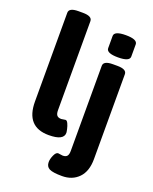

<svg xmlns="http://www.w3.org/2000/svg" viewBox="-174 -848 920 1155"><g transform="rotate(20 286.5 -271.0)"><path d="M63 -154V-722Q63 -754 123 -754H151Q211 -754 211 -722V-152Q211 -129 219.5 -119Q228 -109 247 -109Q252 -109 260.5 -111Q269 -113 274 -113Q283 -113 290 -98Q297 -83 301 -65Q305 -47 305 -41Q305 8 209 8Q63 8 63 -154ZM265 160Q265 140 276 115.5Q287 91 301 91Q306 91 315.5 93Q325 95 331 95Q350 95 358.5 85Q367 75 367 52V-493Q367 -525 427 -525H455Q515 -525 515 -493V50Q515 129 474.5 170.5Q434 212 369 212Q310 212 287.5 200.5Q265 189 265 160ZM367 -606V-684Q367 -716 441 -716Q515 -716 515 -684V-606Q515 -574 441 -574Q367 -574 367 -606Z"/></g></svg>

Font: Asap-Bold
Style: Bold
Weight: 700
Designer: Pablo Cosgaya
Foundry: Omnibus-Type
Version: Version 2.000; ttfautohint (v1.8)